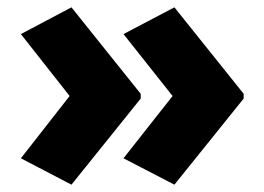

<svg xmlns="http://www.w3.org/2000/svg" viewBox="-20 -543 721 524"><path d="M645 -274 456 -39 317 -111 451 -281 317 -450 456 -523 645 -287ZM364 -274 175 -39 37 -111 170 -281 37 -450 175 -523 364 -287Z"/></svg>

Font: Noto Kufi Arabic Black
Style: Regular
Weight: 900
Designer: Monotype Design Team, David Williams, Khaled Hosny
Foundry: Google LLC
Version: Version 2.109; ttfautohint (v1.8.4.7-5d5b)